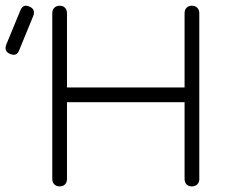

<svg xmlns="http://www.w3.org/2000/svg" viewBox="-93 -665 825 685"><path d="M-57 -472.5Q-79 -481.5 -71 -505L-20.5 -627.5Q-11 -652 12 -641.5Q34 -632.5 26 -609L-24.5 -486Q-33.5 -462.5 -57 -472.5ZM120 0Q108 0 100.8 -7.2Q93.5 -14.5 93.5 -26.5V-618Q93.5 -630 100.8 -637.2Q108 -644.5 120 -644.5Q132 -644.5 139 -637.2Q146 -630 146 -618V-353H565.5V-618Q565.5 -630 572.5 -637.2Q579.5 -644.5 591.5 -644.5Q603.5 -644.5 610.8 -637.2Q618 -630 618 -618V-26.5Q618 -14.5 610.8 -7.2Q603.5 0 591.5 0Q579.5 0 572.5 -7.2Q565.5 -14.5 565.5 -26.5V-300.5H146V-26.5Q146 -14.5 139 -7.2Q132 0 120 0Z"/></svg>

Font: Jura Light
Style: Regular
Weight: 400
Version: Version 5.106